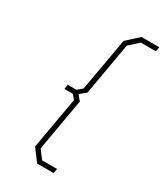

<svg xmlns="http://www.w3.org/2000/svg" viewBox="-232 -857 968 1133"><g transform="rotate(30 251.5 -290.5)"><path d="M222 187 161 106 223 -246 199 -275H141L146 -306H205L238 -334L302 -695L382 -768H503L497 -737H395L332 -680L270 -325L229 -290L257 -256L195 99L238 156H340L334 187Z"/></g></svg>

Font: Tomorrow ExtraLight
Style: Italic
Weight: 275
Italic angle: -10°
Designer: Tony de Marco, Monica Rizzolli
Foundry: Just in Type
Version: Version 2.002